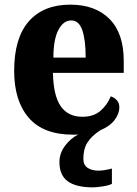

<svg xmlns="http://www.w3.org/2000/svg" viewBox="-20 -570 589 827"><path d="M380 237Q308 237 272 211Q236 185 236 128Q236 90 260 58Q284 26 317 9Q312 10 306 10Q300 10 294 10Q167 10 104 -62.5Q41 -135 41 -265Q41 -406 104 -478Q167 -550 283 -550Q390 -550 451.5 -488.5Q513 -427 513 -308V-256H208Q210 -158 241.5 -112.5Q273 -67 335 -67Q383 -67 412.5 -92.5Q442 -118 457 -155Q473 -150 483.5 -138Q494 -126 494 -108Q494 -80 473.5 -53Q453 -26 412 -9Q374 16 356.5 44Q339 72 339 114Q339 141 357.5 153Q376 165 404 165Q428 165 462 156V222Q448 229 421.5 233Q395 237 380 237ZM349 -322Q349 -398 334.5 -440Q320 -482 287 -482Q253 -482 231.5 -441Q210 -400 210 -322Z"/></svg>

Font: Noto Serif Ethiopic SemiCondensed ExtraBold
Style: Regular
Weight: 800
Width: 4
Designer: Monotype Design Team
Foundry: Monotype Imaging Inc.
Version: Version 2.102; ttfautohint (v1.8.4.7-5d5b)